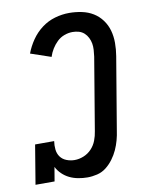

<svg xmlns="http://www.w3.org/2000/svg" viewBox="-85 -804 669 873"><g transform="rotate(-10 250.0 -367.5)"><path d="M248 8Q227 8 205.5 4Q184 0 165.5 -9Q147 -18 132 -32.5Q117 -47 108 -65L97 0H9L39 -181H127Q124 -162 126 -142.5Q128 -123 138.5 -108.5Q149 -94 167 -87Q185 -80 204 -80Q225 -80 246 -88.5Q267 -97 282.5 -113.5Q298 -130 306 -151Q314 -172 317 -193L373 -528Q375 -543 376 -558.5Q377 -574 374.5 -588Q372 -602 365.5 -615Q359 -628 348.5 -637.5Q338 -647 324 -651Q310 -655 295 -655Q276 -655 257 -648Q238 -641 223.5 -627Q209 -613 198.5 -596Q188 -579 182 -560L88 -592Q100 -624 120 -653Q140 -682 168 -703Q196 -724 229 -733.5Q262 -743 295 -743Q324 -743 353 -737Q382 -731 405.5 -716.5Q429 -702 445.5 -679.5Q462 -657 469.5 -630Q477 -603 477 -573Q477 -543 472 -513L416 -179Q413 -157 407 -135Q401 -113 391.5 -92Q382 -71 367.5 -51.5Q353 -32 334.5 -17.5Q316 -3 293 2.5Q270 8 248 8Z"/></g></svg>

Font: Iosevka Slab Semibold
Style: Italic
Weight: 600
Italic angle: -9°
Monospace: yes
Designer: Belleve Invis
Foundry: Belleve Invis
Version: Version 11.1.1; ttfautohint (v1.8.3)